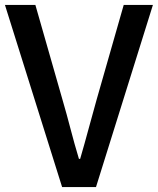

<svg xmlns="http://www.w3.org/2000/svg" viewBox="-22 -756 638 776"><path d="M229 0H366L596 -736H478L369 -355C345 -271 327 -199 302 -114H297C271 -199 255 -271 230 -355L121 -736H-2Z"/></svg>

Font: Noto Sans CJK KR Medium
Style: Regular
Weight: 500
Designer: Ryoko NISHIZUKA (kana & ideographs); Paul D. Hunt (Latin, Greek & Cyrillic); Wenlong ZHANG (bopomofo); Sandoll Communica
Foundry: Adobe Systems Incorporated
Version: Version 1.004;PS 1.004;hotconv 1.0.82;makeotf.lib2.5.63406